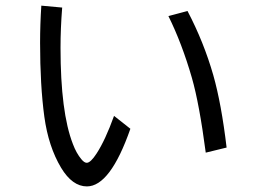

<svg xmlns="http://www.w3.org/2000/svg" viewBox="-20 -627 940 683"><path d="M443.8 -168.9Q372.1 36.1 289.1 36.1Q237.3 36.1 197.3 -30.3Q152.3 -105.5 137.7 -211.9Q122.6 -323.7 122.6 -474.6Q122.6 -539.6 127 -606.9L201.2 -600.1Q195.3 -526.4 195.3 -457Q195.3 -227.5 239.3 -114.7Q251.5 -82 269.5 -60.5Q279.8 -47.9 288.6 -47.9Q302.2 -47.9 323.7 -81.1Q354.5 -128.4 385.7 -214.8ZM711.9 -84Q689 -258.3 662.6 -350.1Q627.4 -472.2 579.1 -569.8L647 -587.9Q705.1 -477.1 738.8 -359.4Q767.6 -257.8 786.1 -102.1Z"/></svg>

Font: FORM UDPGothic
Style: Regular
Weight: 400
Foundry: Pronama LLC
Version: Version 1.05101